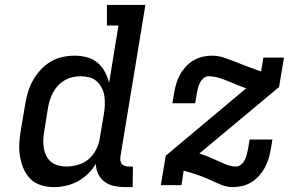

<svg xmlns="http://www.w3.org/2000/svg" viewBox="-20 -755 1240 783"><path d="M200 8Q172 8 146.5 0Q121 -8 103 -26.5Q85 -45 75 -69.5Q65 -94 61 -120.5Q57 -147 59 -175Q61 -203 66 -231L83 -331Q87 -356 94.5 -380.5Q102 -405 114.5 -427.5Q127 -450 145.5 -470Q164 -490 186.5 -503.5Q209 -517 234.5 -522.5Q260 -528 285 -528Q310 -528 334.5 -521.5Q359 -515 377.5 -499.5Q396 -484 407.5 -462.5Q419 -441 425 -417L463 -651H416V-735H573L471 -116Q470 -108 471 -100Q472 -92 476.5 -86.5Q481 -81 488.5 -78.5Q496 -76 504 -76H522L521 8H490Q467 8 445.5 3.5Q424 -1 407 -13.5Q390 -26 380.5 -45.5Q371 -65 371 -87Q358 -65 339 -46.5Q320 -28 297 -15.5Q274 -3 249 2.5Q224 8 200 8ZM251 -76Q274 -76 298.5 -83Q323 -90 342 -106.5Q361 -123 372.5 -146Q384 -169 387 -192L404 -292Q407 -310 407.5 -328.5Q408 -347 405.5 -364Q403 -381 395 -396.5Q387 -412 374.5 -423.5Q362 -435 345 -439.5Q328 -444 309 -444Q293 -444 277 -440.5Q261 -437 245.5 -428.5Q230 -420 218 -407.5Q206 -395 197.5 -380Q189 -365 184 -349Q179 -333 176 -317L160 -217Q157 -200 156.5 -183Q156 -166 159 -149.5Q162 -133 169.5 -118.5Q177 -104 189.5 -94Q202 -84 218 -80Q234 -76 251 -76ZM929 8Q905 8 883 -1Q861 -10 841 -19.5Q821 -29 799 -37Q777 -45 754 -52L729 -59L720 0H636L656 -120L984 -395Q965 -401 946.5 -409Q928 -417 909.5 -424.5Q891 -432 871 -438Q851 -444 830 -444Q819 -444 810 -436Q801 -428 795.5 -417.5Q790 -407 787.5 -396.5Q785 -386 783 -375L776 -334H683L690 -375Q693 -394 698.5 -413Q704 -432 713.5 -449.5Q723 -467 737 -482.5Q751 -498 769 -508.5Q787 -519 806 -523.5Q825 -528 844 -528Q870 -528 893.5 -520Q917 -512 939.5 -503Q962 -494 985.5 -485Q1009 -476 1032 -468L1045 -464L1054 -520H1138L1118 -400L793 -129Q812 -123 830.5 -115.5Q849 -108 867 -99.5Q885 -91 903.5 -83.5Q922 -76 943 -76Q954 -76 963.5 -84Q973 -92 978 -102.5Q983 -113 986 -123.5Q989 -134 991 -145L998 -186H1091L1084 -145Q1081 -126 1075 -107Q1069 -88 1059.5 -70.5Q1050 -53 1036 -37.5Q1022 -22 1004.5 -11.5Q987 -1 967.5 3.5Q948 8 929 8Z"/></svg>

Font: Iosevka Etoile Medium
Style: Italic
Weight: 500
Italic angle: -9°
Designer: Belleve Invis
Foundry: Belleve Invis
Version: Version 22.1.2; ttfautohint (v1.8.4)